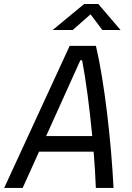

<svg xmlns="http://www.w3.org/2000/svg" viewBox="-40 -918 645 938"><path d="M-19.5 0H70.8L150.9 -177.2H417.5C422.4 -115.7 426.3 -55.2 428.2 0H514.6C503.4 -226.6 470.2 -519 428.7 -693.8H300.3ZM185.5 -253.4 352.5 -623.5H361.3C378.9 -531.7 397.5 -393.6 410.6 -253.4ZM217.3 -771.5H315.4L402.3 -848.1L460 -771.5H548.8L440.4 -898.4H371.1Z"/></svg>

Font: Cascadia Code SemiLight
Style: Italic
Weight: 350
Italic angle: -10°
Monospace: yes
Designer: Aaron Bell
Foundry: Saja Typeworks
Version: Version 2404.023